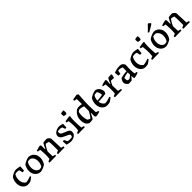

<svg xmlns="http://www.w3.org/2000/svg" viewBox="582 -2724 4749 4749"><g transform="rotate(-45 2956.0 -350.0)"><path d="M225 12Q168 12 125 -17.5Q82 -47 58.5 -98Q35 -149 35 -211Q35 -255 48 -301.5Q61 -348 83 -384Q117 -412 161.5 -434Q206 -456 255 -464Q297 -464 337 -456.5Q377 -449 398 -444L402 -435L392 -303L341 -297L336 -302L316 -391Q301 -398 286.5 -401Q272 -404 252 -404Q231 -404 212 -401.5Q193 -399 181 -394Q163 -370 149 -328.5Q135 -287 135 -231Q135 -172 158.5 -128.5Q182 -85 222 -59Q244 -59 275.5 -65.5Q307 -72 339.5 -82Q372 -92 396 -102L411 -74Q391 -56 365.5 -37Q340 -18 311 -1Q303 2 279.5 7Q256 12 225 12Z M671 12Q615 12 569.5 -15.5Q524 -43 497 -93.5Q470 -144 470 -211Q470 -261 485 -306Q500 -351 520 -384Q556 -412 605 -434Q654 -456 704 -465Q759 -465 804.5 -437.5Q850 -410 877.5 -360.5Q905 -311 905 -244Q905 -195 888.5 -146.5Q872 -98 849 -64Q815 -37 767.5 -16.5Q720 4 671 12ZM679 -52Q701 -52 721 -55.5Q741 -59 755 -64Q776 -88 791 -128.5Q806 -169 806 -222Q806 -291 777.5 -337.5Q749 -384 700 -401Q676 -401 654 -398.5Q632 -396 617 -391Q597 -367 582 -326Q567 -285 567 -232Q567 -162 596.5 -115Q626 -68 679 -52Z M980 4Q977 -5 976 -14.5Q975 -24 975 -33L1043 -63Q1046 -92 1048 -129Q1050 -166 1050 -199Q1050 -225 1048.5 -258.5Q1047 -292 1044.5 -325Q1042 -358 1039 -384L969 -395Q966 -402 964.5 -410Q963 -418 962 -426Q997 -439 1035.5 -449Q1074 -459 1111 -465L1132 -436L1133 -312L1144 -308Q1159 -342 1176 -378Q1193 -414 1217 -453Q1248 -459 1273 -462Q1298 -465 1329 -465Q1349 -465 1368.5 -453.5Q1388 -442 1403 -425Q1418 -408 1426 -392Q1429 -307 1432.5 -222.5Q1436 -138 1439 -54L1509 -35Q1511 -17 1506 0Q1490 0 1460 0.5Q1430 1 1394 1.5Q1358 2 1326.5 2.5Q1295 3 1277 4Q1274 -5 1273 -14.5Q1272 -24 1272 -33L1340 -64V-229Q1340 -262 1338.5 -301.5Q1337 -341 1331 -371Q1313 -378 1289.5 -383.5Q1266 -389 1240 -392Q1220 -373 1191.5 -326Q1163 -279 1139 -223L1145 -53L1214 -35Q1216 -17 1211 0Q1196 0 1165 0.5Q1134 1 1097.5 1.5Q1061 2 1029 2.5Q997 3 980 4Z M1736 12Q1708 12 1666 5.5Q1624 -1 1594 -11L1589 -20L1581 -130L1584 -135L1627 -142L1662 -62Q1679 -54 1695 -50Q1711 -46 1733 -45Q1758 -45 1781 -47Q1804 -49 1819 -55Q1827 -70 1831 -85.5Q1835 -101 1835 -120Q1810 -142 1773.5 -158.5Q1737 -175 1701 -192Q1669 -206 1642 -223Q1615 -240 1598.5 -263.5Q1582 -287 1582 -321Q1582 -341 1590.5 -362.5Q1599 -384 1617 -402Q1645 -429 1684 -445Q1723 -461 1767 -465Q1794 -465 1830 -458Q1866 -451 1888 -441L1893 -433L1887 -316L1847 -312L1841 -316L1818 -388Q1801 -397 1781.5 -401Q1762 -405 1742 -406Q1701 -407 1669 -395Q1665 -386 1663 -377Q1661 -368 1662 -359Q1663 -340 1673 -321.5Q1683 -303 1706 -291Q1742 -273 1779 -259.5Q1816 -246 1846.5 -231.5Q1877 -217 1895.5 -197.5Q1914 -178 1914 -147Q1914 -122 1908.5 -99Q1903 -76 1886 -55Q1860 -25 1819.5 -8.5Q1779 8 1736 12Z M1980 4Q1977 -5 1976 -14Q1975 -23 1975 -33L2043 -62Q2045 -92 2048 -128Q2051 -164 2051 -194Q2051 -240 2047.5 -288Q2044 -336 2037 -388L1976 -402Q1976 -420 1982 -440L2128 -464L2151 -447L2143 -413Q2140 -380 2138.5 -347.5Q2137 -315 2137 -282Q2137 -226 2140 -167.5Q2143 -109 2148 -54L2218 -35Q2218 -27 2217 -17.5Q2216 -8 2214 0Q2198 0 2166.5 0.5Q2135 1 2099 1.5Q2063 2 2030.5 2.5Q1998 3 1980 4ZM2041 -560Q2037 -580 2034.5 -603.5Q2032 -627 2032 -646Q2040 -651 2051.5 -656.5Q2063 -662 2072 -664Q2085 -667 2102.5 -667.5Q2120 -668 2137 -667Q2141 -642 2141 -614Q2141 -586 2139 -576Q2139 -574 2130.5 -562.5Q2122 -551 2120 -551Q2108 -551 2082.5 -553Q2057 -555 2041 -560Z M2373 12Q2358 6 2338.5 -6Q2319 -18 2301 -41.5Q2283 -65 2271.5 -104Q2260 -143 2260 -204Q2260 -283 2295 -344Q2330 -405 2387 -447Q2426 -465 2476 -464Q2495 -464 2519 -461.5Q2543 -459 2568 -453L2567 -632L2489 -648Q2489 -667 2495 -687L2639 -712L2680 -683Q2679 -663 2676 -624.5Q2673 -586 2670 -535.5Q2667 -485 2664.5 -429.5Q2662 -374 2662 -321Q2662 -297 2663 -263.5Q2664 -230 2665.5 -193Q2667 -156 2668 -123Q2669 -90 2670 -68L2735 -47L2739 -17Q2715 -9 2678 1Q2641 11 2597 11L2574 -19L2575 -134L2564 -138Q2559 -125 2546 -98Q2533 -71 2518 -43.5Q2503 -16 2491 0Q2462 7 2432.5 9.5Q2403 12 2373 12ZM2463 -53Q2476 -63 2496 -91.5Q2516 -120 2536 -153.5Q2556 -187 2568 -213V-376Q2537 -389 2503.5 -397Q2470 -405 2439 -407Q2424 -403 2407 -394Q2390 -385 2376 -374Q2370 -348 2366 -318.5Q2362 -289 2362 -259Q2362 -159 2390 -87Q2419 -62 2463 -53Z M2994 12Q2935 12 2891.5 -17.5Q2848 -47 2824 -98Q2800 -149 2800 -211Q2800 -261 2814 -306Q2828 -351 2848 -384Q2883 -412 2931.5 -434Q2980 -456 3032 -464Q3064 -464 3097 -445Q3130 -426 3154.5 -385.5Q3179 -345 3185 -280L3157 -224Q3113 -217 3045.5 -211Q2978 -205 2901 -203Q2911 -107 2990 -59Q3018 -59 3052 -66.5Q3086 -74 3119 -84Q3152 -94 3175 -103L3190 -76Q3170 -57 3144 -38Q3118 -19 3089 -1Q3077 2 3051.5 7Q3026 12 2994 12ZM2900 -242Q3010 -249 3083 -266Q3083 -304 3070.5 -343Q3058 -382 3036 -403Q3015 -403 2987 -400.5Q2959 -398 2946 -392Q2928 -369 2915 -330.5Q2902 -292 2900 -242Z M3266 5Q3263 -5 3262 -14Q3261 -23 3261 -33L3329 -63Q3332 -92 3334 -129Q3336 -166 3336 -199Q3336 -225 3334.5 -258.5Q3333 -292 3330.5 -325Q3328 -358 3325 -384L3255 -395Q3252 -402 3250.5 -410Q3249 -418 3248 -426Q3283 -439 3321.5 -449Q3360 -459 3397 -465L3418 -436L3409 -315L3420 -311Q3433 -348 3450 -383Q3467 -418 3487 -453Q3513 -459 3542.5 -461.5Q3572 -464 3599 -462L3609 -442L3593 -364L3583 -349Q3560 -352 3534.5 -354.5Q3509 -357 3486 -355Q3467 -334 3452 -303.5Q3437 -273 3425 -244L3431 -55L3518 -35Q3520 -17 3515 0Q3498 0 3464.5 0.5Q3431 1 3392.5 1.5Q3354 2 3319.5 3Q3285 4 3266 5Z M3855 0Q3838 5 3807.5 8.5Q3777 12 3743 10Q3728 1 3711 -15.5Q3694 -32 3681.5 -53Q3669 -74 3668 -96Q3668 -131 3684.5 -166Q3701 -201 3719 -217Q3740 -224 3770.5 -230Q3801 -236 3832.5 -240.5Q3864 -245 3889 -247.5Q3914 -250 3924 -250V-381Q3906 -392 3877 -400Q3848 -408 3820 -408Q3811 -408 3803 -407Q3795 -406 3788 -405L3770 -308L3702 -314L3694 -419L3701 -430Q3734 -442 3786 -453.5Q3838 -465 3901 -465Q3942 -465 3967 -447.5Q3992 -430 4005 -409Q4018 -388 4022 -378Q4020 -352 4018.5 -321Q4017 -290 4016 -263Q4015 -236 4015 -222Q4015 -157 4019.5 -117Q4024 -77 4027 -66L4086 -61L4091 -30Q4062 -19 4027.5 -7.5Q3993 4 3950 11L3928 -19L3929 -81H3925Q3908 -62 3890 -40.5Q3872 -19 3855 0ZM3776 -77Q3782 -73 3799.5 -67Q3817 -61 3834 -61Q3840 -63 3853.5 -71.5Q3867 -80 3882 -92Q3897 -104 3909 -114Q3921 -124 3924 -128V-208Q3846 -200 3769 -170Q3768 -163 3767.5 -156Q3767 -149 3767 -143Q3767 -121 3769.5 -104.5Q3772 -88 3776 -77Z M4335 12Q4278 12 4235 -17.5Q4192 -47 4168.5 -98Q4145 -149 4145 -211Q4145 -255 4158 -301.5Q4171 -348 4193 -384Q4227 -412 4271.5 -434Q4316 -456 4365 -464Q4407 -464 4447 -456.5Q4487 -449 4508 -444L4512 -435L4502 -303L4451 -297L4446 -302L4426 -391Q4411 -398 4396.5 -401Q4382 -404 4362 -404Q4341 -404 4322 -401.5Q4303 -399 4291 -394Q4273 -370 4259 -328.5Q4245 -287 4245 -231Q4245 -172 4268.5 -128.5Q4292 -85 4332 -59Q4354 -59 4385.5 -65.5Q4417 -72 4449.5 -82Q4482 -92 4506 -102L4521 -74Q4501 -56 4475.5 -37Q4450 -18 4421 -1Q4413 2 4389.5 7Q4366 12 4335 12Z M4574 4Q4571 -5 4570 -14Q4569 -23 4569 -33L4637 -62Q4639 -92 4642 -128Q4645 -164 4645 -194Q4645 -240 4641.5 -288Q4638 -336 4631 -388L4570 -402Q4570 -420 4576 -440L4722 -464L4745 -447L4737 -413Q4734 -380 4732.5 -347.5Q4731 -315 4731 -282Q4731 -226 4734 -167.5Q4737 -109 4742 -54L4812 -35Q4812 -27 4811 -17.5Q4810 -8 4808 0Q4792 0 4760.5 0.5Q4729 1 4693 1.5Q4657 2 4624.5 2.5Q4592 3 4574 4ZM4635 -560Q4631 -580 4628.5 -603.5Q4626 -627 4626 -646Q4634 -651 4645.5 -656.5Q4657 -662 4666 -664Q4679 -667 4696.5 -667.5Q4714 -668 4731 -667Q4735 -642 4735 -614Q4735 -586 4733 -576Q4733 -574 4724.5 -562.5Q4716 -551 4714 -551Q4702 -551 4676.5 -553Q4651 -555 4635 -560Z M5055 12Q4999 12 4953.5 -15.5Q4908 -43 4881 -93.5Q4854 -144 4854 -211Q4854 -261 4869 -306Q4884 -351 4904 -384Q4940 -412 4989 -434Q5038 -456 5088 -465Q5143 -465 5188.5 -437.5Q5234 -410 5261.5 -360.5Q5289 -311 5289 -244Q5289 -195 5272.5 -146.5Q5256 -98 5233 -64Q5199 -37 5151.5 -16.5Q5104 4 5055 12ZM5063 -52Q5085 -52 5105 -55.5Q5125 -59 5139 -64Q5160 -88 5175 -128.5Q5190 -169 5190 -222Q5190 -291 5161.5 -337.5Q5133 -384 5084 -401Q5060 -401 5038 -398.5Q5016 -396 5001 -391Q4981 -367 4966 -326Q4951 -285 4951 -232Q4951 -162 4980.5 -115Q5010 -68 5063 -52ZM4993 -533 4973 -555 5017 -596 5123 -705 5132 -709Q5137 -708 5154 -695.5Q5171 -683 5187 -668L5190 -649Q5186 -641 5143 -613.5Q5100 -586 5008 -534Z M5364 4Q5361 -5 5360 -14.5Q5359 -24 5359 -33L5427 -63Q5430 -92 5432 -129Q5434 -166 5434 -199Q5434 -225 5432.5 -258.5Q5431 -292 5428.5 -325Q5426 -358 5423 -384L5353 -395Q5350 -402 5348.5 -410Q5347 -418 5346 -426Q5381 -439 5419.5 -449Q5458 -459 5495 -465L5516 -436L5517 -312L5528 -308Q5543 -342 5560 -378Q5577 -414 5601 -453Q5632 -459 5657 -462Q5682 -465 5713 -465Q5733 -465 5752.5 -453.5Q5772 -442 5787 -425Q5802 -408 5810 -392Q5813 -307 5816.5 -222.5Q5820 -138 5823 -54L5893 -35Q5895 -17 5890 0Q5874 0 5844 0.5Q5814 1 5778 1.5Q5742 2 5710.5 2.5Q5679 3 5661 4Q5658 -5 5657 -14.5Q5656 -24 5656 -33L5724 -64V-229Q5724 -262 5722.5 -301.5Q5721 -341 5715 -371Q5697 -378 5673.5 -383.5Q5650 -389 5624 -392Q5604 -373 5575.5 -326Q5547 -279 5523 -223L5529 -53L5598 -35Q5600 -17 5595 0Q5580 0 5549 0.5Q5518 1 5481.5 1.5Q5445 2 5413 2.5Q5381 3 5364 4Z"/></g></svg>

Font: Labrada Medium
Style: Regular
Weight: 500
Designer: Mercedes Jáuregui
Foundry: Omnibus-Type Team
Version: Version 1.000; ttfautohint (v1.8.4.7-5d5b)